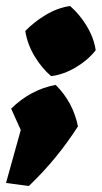

<svg xmlns="http://www.w3.org/2000/svg" viewBox="-44 -511 338 638"><path d="M-24 97 25 -79 -7 -150Q57 -213 141 -229Q199 -171 215 -91Q181 -38 141 11Q101 60 52 107ZM126 -258Q95 -284 71 -324Q47 -364 40 -408Q69 -438 108 -461.5Q147 -485 189 -491Q221 -463 244.5 -424Q268 -385 274 -344Q248 -311 207.5 -287Q167 -263 126 -258Z"/></svg>

Font: Piazzolla SC Black
Style: Italic
Weight: 900
Italic angle: -11.3°
Designer: Juan Pablo del Peral
Foundry: Huerta Tipografica
Version: Version 1.330